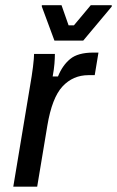

<svg xmlns="http://www.w3.org/2000/svg" viewBox="-20 -703 441 723"><path d="M30 0 93.3 -380Q100 -417.5 104.2 -451.2Q108.3 -485 108.3 -500H186.7Q186.7 -484.2 185 -462.9Q183.3 -441.7 178.3 -415H198.3Q215 -456.7 244.2 -480.8Q273.3 -505 331.7 -505H350.8L336.7 -420H313.3Q255 -420 215.4 -377.5Q175.8 -335 158.3 -230L120 0ZM185 -550 137.5 -678.3V-683.3H211.7L238.3 -607.5H258.3L321.7 -683.3H400.8V-678.3L293.3 -550Z"/></svg>

Font: Familjen Grotesk GF
Style: Italic
Weight: 400
Designer: Anders Wikstroem, Jonas Baeckman, Matilda Gysing, Kristian Moeller
Foundry: Familjen STHML AB
Version: Version 2.000; Beta; Release 4; Build 6